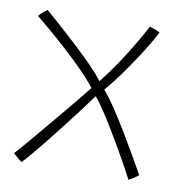

<svg xmlns="http://www.w3.org/2000/svg" viewBox="-70 -644 711 725"><g transform="rotate(10 285.5 -282.0)"><path d="M58.5 12Q52 7 44.8 1Q37.5 -5 32.2 -10Q27 -15 25.5 -17Q33 -24.5 54.2 -49.2Q75.5 -74 104.8 -108.8Q134 -143.5 165.2 -181Q196.5 -218.5 224.5 -252.5Q252.5 -286.5 270.5 -309.5Q246 -340.5 213.2 -373.5Q180.5 -406.5 145.5 -438.2Q110.5 -470 78.8 -497Q47 -524 24.5 -542.5Q27.5 -546.5 31 -550Q34.5 -553.5 38.5 -557.2Q42.5 -561 47 -564.5Q51.5 -568 56 -571Q75 -555 108.8 -525Q142.5 -495 180.2 -460Q218 -425 249.5 -392.8Q281 -360.5 295.5 -340Q341.5 -398 381.8 -462.5Q422 -527 447.5 -576Q454.5 -574 468 -569Q481.5 -564 487 -560Q471.5 -529.5 443.8 -485.2Q416 -441 383.2 -394.8Q350.5 -348.5 319 -312Q339 -289.5 365.2 -250.2Q391.5 -211 418.5 -166Q445.5 -121 468.5 -81Q491.5 -41 505 -17Q502.5 -13.5 489.5 -5Q476.5 3.5 468 7.5Q460 -8 444.2 -37Q428.5 -66 408.2 -101Q388 -136 366.5 -171.5Q345 -207 325.5 -236.2Q306 -265.5 291.5 -281.5Q274 -257.5 248.8 -224Q223.5 -190.5 195.2 -154Q167 -117.5 139.8 -83.5Q112.5 -49.5 91 -24.2Q69.5 1 58.5 12Z"/></g></svg>

Font: Grandstander Thin Thin
Style: Regular
Weight: 250
Version: Version 1.200